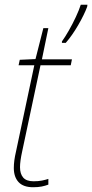

<svg xmlns="http://www.w3.org/2000/svg" viewBox="-20 -776 387 806"><path d="M240 -602Q253 -620 269 -648Q285 -676 298.5 -705Q312 -734 319 -756H347L346 -748Q334 -715 308.5 -671Q283 -627 256 -596H240ZM119 10Q78 10 58 -11.5Q38 -33 38 -71Q38 -101 47 -139L124 -502H58L63 -525L129 -528L162 -658H183L156 -527H282L277 -502H150L73 -140Q64 -99 64 -74Q64 -46 77.5 -30.5Q91 -15 121 -15Q141 -15 156 -18Q171 -21 183 -25V-1Q170 4 155 7Q140 10 119 10Z"/></svg>

Font: Noto Sans SemiCondensed Thin
Style: Italic
Weight: 100
Width: 4
Italic angle: -12°
Designer: Monotype Design Team
Foundry: Monotype Imaging Inc.
Version: Version 2.013; ttfautohint (v1.8.4.7-5d5b)